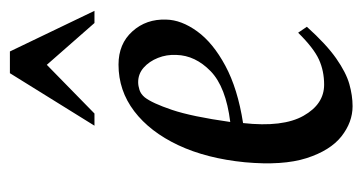

<svg xmlns="http://www.w3.org/2000/svg" viewBox="-192 -529 732 388"><g transform="rotate(-90 174.0 -335.0)"><path d="M153.4 11.5Q121.1 11.5 92.4 -11Q63.8 -33.6 48.4 -81.6Q33.1 -129.6 40.1 -206Q47.7 -283.4 74.6 -340.7Q101.5 -397.9 143.2 -429.7Q185 -461.5 237.4 -461.5Q279.4 -461.5 304.6 -433.5Q329.9 -405.5 328.4 -365.1Q327.8 -334.6 304.7 -302.6Q281.6 -270.6 235.1 -245.6Q188.7 -220.6 119.3 -209.8Q110.4 -129.3 134 -87.7Q157.5 -46 196.9 -46Q224.7 -46 247.7 -56.5Q270.8 -67 301.9 -98.5L313.9 -80.9Q278.6 -41.7 250.1 -21.7Q221.5 -1.7 198.3 4.9Q175 11.5 153.4 11.5ZM121.5 -235.7Q192.4 -244.5 224.2 -275.4Q256 -306.4 257 -344.5Q258 -364.3 251 -381.8Q244 -399.4 231.4 -410.6Q218.7 -421.8 201.9 -421.8Q194.7 -421.8 186.2 -419.1Q177.8 -416.4 171.2 -408.4Q159.5 -393.4 146 -353.5Q132.5 -313.6 121.5 -235.7ZM114 -510.1 220.1 -681H264L346.1 -510.1H321.5L237 -606.4L138.6 -510.1Z"/></g></svg>

Font: Ancizar Serif Light
Style: Italic
Weight: 300
Italic angle: -4°
Designer: Cesar Puertas, Viviana Monsalve, Julian Moncada, Julian Prieto, Jose Castro, Felipe Aragon, Mariel Hernandez, Sara Alarc
Version: Version 8.100